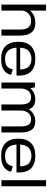

<svg xmlns="http://www.w3.org/2000/svg" viewBox="1254 -2079 830 3378"><g transform="rotate(90 1669.0 -390.0)"><path d="M60.5 0H167V-785H60.5ZM499.5 0H606V-333.5Q606 -461.5 550.8 -529Q495.5 -596.5 380.5 -596.5Q261.5 -596.5 187.5 -526Q113.5 -455.5 113.5 -379.5L165 -343Q165 -421.5 216.2 -472.2Q267.5 -523 343.5 -523Q419 -523 459.2 -478Q499.5 -433 499.5 -328.5Z M1016.5 5V-63.5Q925 -63.5 871.5 -119Q818 -174 818 -296.5Q818 -424 873.5 -476Q929 -528 1014.5 -528Q1102.5 -528 1154 -479Q1198.5 -434 1203 -330H806.5V-265H1308.5Q1311 -280.5 1311 -298.5Q1311 -445.5 1237.5 -521Q1163 -596.5 1014.5 -596.5Q871 -596.5 793.5 -521.5Q715 -446.5 715 -296.5Q715 -152 791.5 -73Q867 5 1016.5 5ZM1016.5 -63.5V5Q1099.5 5 1156 -14Q1212 -33.5 1249 -74Q1286 -114.5 1296.5 -170L1202.5 -200.5Q1192 -159 1170.5 -126Q1148.5 -93 1108.5 -78Q1069 -63.5 1016.5 -63.5Z M1431.5 0H1538V-482.5L1515.5 -590.5H1431.5ZM1818.5 0H1925V-348.5Q1925 -460 1880 -528Q1835 -596 1723 -596Q1621 -596 1549.2 -526Q1477.5 -456 1477.5 -359.5L1537 -334.5Q1537 -423.5 1579.5 -472.8Q1622 -522 1690.5 -522Q1757.5 -522 1788 -477Q1818.5 -432 1818.5 -339.5ZM2204 0H2310.5V-348.5Q2310.5 -460 2266 -528Q2221.5 -596 2110 -596Q2008.5 -596 1936.5 -525.2Q1864.5 -454.5 1864.5 -359.5L1924.5 -334.5Q1924.5 -423.5 1967 -472.8Q2009.5 -522 2077.5 -522Q2144.5 -522 2174.2 -477Q2204 -432 2204 -339.5Z M2721 5V-63.5Q2629.5 -63.5 2576 -119Q2522.5 -174 2522.5 -296.5Q2522.5 -424 2578 -476Q2633.5 -528 2719 -528Q2807 -528 2858.5 -479Q2903 -434 2907.5 -330H2511V-265H3013Q3015.5 -280.5 3015.5 -298.5Q3015.5 -445.5 2942 -521Q2867.5 -596.5 2719 -596.5Q2575.5 -596.5 2498 -521.5Q2419.5 -446.5 2419.5 -296.5Q2419.5 -152 2496 -73Q2571.5 5 2721 5ZM2721 -63.5V5Q2804 5 2860.5 -14Q2916.5 -33.5 2953.5 -74Q2990.5 -114.5 3001 -170L2907 -200.5Q2896.5 -159 2875 -126Q2853 -93 2813 -78Q2773.5 -63.5 2721 -63.5Z M3150.5 0H3257.5V-785H3150.5Z"/></g></svg>

Font: Anybody SemiExpanded
Style: Regular
Weight: 400
Width: 6
Designer: Tyler Finck
Foundry: Etcetera Type Company
Version: Version 1.113;gftools[0.9.25]